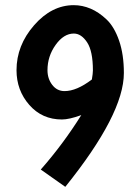

<svg xmlns="http://www.w3.org/2000/svg" viewBox="-20 -673 524 744"><path d="M233 51 138 -16Q225 -115 295 -227Q248 -210 220 -210Q143 -210 93.5 -266.5Q44 -323 44 -401Q44 -497 112 -575Q180 -653 266 -653Q299 -653 331 -639.5Q363 -626 393 -597.5Q423 -569 441.5 -515.5Q460 -462 460 -390Q460 -231 233 51ZM230 -320Q277 -320 336 -365Q340 -389 340 -400Q340 -475 317.5 -509Q295 -543 266 -543Q227 -543 195.5 -499Q164 -455 164 -401Q164 -368 182.5 -344Q201 -320 230 -320Z"/></svg>

Font: Boogaloo
Style: Regular
Weight: 400
Designer: John Vargas Beltran
Foundry: John Vargas Beltran
Version: Version 1.001